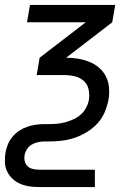

<svg xmlns="http://www.w3.org/2000/svg" viewBox="-27 -540 547 775"><path d="M356 215H132Q112 215 93 212.5Q74 210 56 202.5Q38 195 24.5 182.5Q11 170 2.5 153.5Q-6 137 -7 117Q-8 97 -5 77Q-2 60 4.5 43.5Q11 27 23 12.5Q35 -2 50 -12Q65 -22 82 -28Q99 -34 116.5 -36.5Q134 -39 151 -39H170Q186 -39 203 -40.5Q220 -42 236.5 -46.5Q253 -51 269.5 -58.5Q286 -66 299 -77.5Q312 -89 320.5 -105Q329 -121 332 -138Q335 -159 330.5 -179.5Q326 -200 311 -213.5Q296 -227 275.5 -232Q255 -237 233 -237H121L133 -307L319 -450H82L94 -520H438L426 -450L240 -307Q265 -307 288.5 -303Q312 -299 333.5 -290.5Q355 -282 372.5 -267Q390 -252 400.5 -231.5Q411 -211 413 -186.5Q415 -162 411 -138Q406 -112 395.5 -87Q385 -62 366 -41.5Q347 -21 323 -6.5Q299 8 273.5 16.5Q248 25 222 28Q196 31 170 31H152Q139 31 125.5 34Q112 37 100.5 44Q89 51 81.5 63Q74 75 72 88Q70 101 73.5 113Q77 125 86 132.5Q95 140 107.5 142.5Q120 145 133 145H356Z"/></svg>

Font: Iosevka Term Curly
Style: Italic
Weight: 400
Italic angle: -9°
Designer: Belleve Invis
Foundry: Belleve Invis
Version: Version 32.3.0